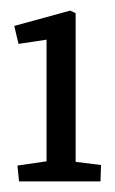

<svg xmlns="http://www.w3.org/2000/svg" viewBox="-20 -745 218 363"><path d="M16 -402 13 -432 68 -440V-670L15 -662L7 -696L113 -725L123 -720V-439L171 -433L170 -402Z"/></svg>

Font: Kreon
Style: Regular
Weight: 400
Designer: Julia Petretta
Foundry: Julia Petretta and Eli Heuer
Version: Version 2.002